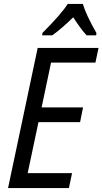

<svg xmlns="http://www.w3.org/2000/svg" viewBox="-20 -958 522 978"><path d="M172 -714H482L466 -639H240L192 -411H403L388 -336H176L121 -76H347L331 0H21ZM196 -790Q293 -887 325 -938H402Q418 -883 471 -790L470 -778H421Q390 -812 353 -870Q294 -812 246 -778H195Z"/></svg>

Font: Noto Sans UI Narrow
Style: Italic
Weight: 400
Width: 4
Italic angle: -12°
Designer: Monotype Design Team
Foundry: Monotype Imaging Inc.
Version: Version 1.001